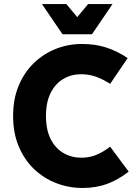

<svg xmlns="http://www.w3.org/2000/svg" viewBox="-20 -920 693 952"><path d="M45 -345Q45 -429 72.5 -495Q100 -561 147.5 -607Q195 -653 256.5 -677.5Q318 -702 387 -702Q452 -702 506.5 -684.5Q561 -667 613 -632L526 -504Q495 -525 459 -538.5Q423 -552 382 -552Q334 -552 294.5 -529Q255 -506 231.5 -460Q208 -414 208 -345Q208 -276 231.5 -230Q255 -184 295 -161Q335 -138 383 -138Q424 -138 459.5 -153Q495 -168 526 -193L618 -69Q567 -29 512 -8.5Q457 12 389 12Q320 12 257.5 -12.5Q195 -37 147.5 -83Q100 -129 72.5 -195Q45 -261 45 -345ZM538 -900 436 -750H290L188 -900H309L363 -835L417 -900Z"/></svg>

Font: Radio Canada
Style: Bold
Weight: 700
Designer: Charles Daoud, Etienne Aubert Bonn, Alexandre Saumier Demers, Jacques Le Bailly
Foundry: Radio-Canada
Version: Version 2.104; ttfautohint (v1.8.4.7-5d5b);gftools[0.9.28.de